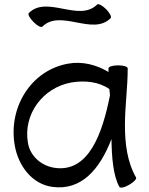

<svg xmlns="http://www.w3.org/2000/svg" viewBox="-20 -853 698 899"><path d="M178 -728C263 -813 414 -683 498 -768C504 -774 494 -792 477 -810C459 -828 440 -837 435 -832C350 -747 200 -877 115 -792C109 -786 119 -768 137 -750C154 -732 173 -723 178 -728ZM617 -22C575 -96 565 -182 565 -267C565 -356 578 -444 578 -533C578 -541 558 -547 533 -547C508 -547 488 -541 488 -533C488 -528 488 -522 488 -516C431 -550 365 -567 299 -555C125 -524 18 -350 49 -172C66 -76 130 9 225 22C362 41 448 -62 502 -202C503 -118 510 -29 539 22C543 29 564 25 585 12C607 0 621 -16 617 -22ZM237 -67C174 -76 122 -121 111 -183C87 -317 180 -443 315 -467C377 -477 442 -471 492 -436C493 -426 494 -417 495 -407C459 -226 395 -45 237 -67Z"/></svg>

Font: Nupuram
Style: Regular
Weight: 400
Designer: Santhosh Thottingal (santhosh.thottingal@gmail.com)
Foundry: SMC
Version: Version 1.000